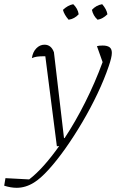

<svg xmlns="http://www.w3.org/2000/svg" viewBox="-115 -697 557 915"><path d="M156 0 101 -429Q74 -429 61 -427Q48 -425 37 -420Q41 -449 58 -466.5Q75 -484 97 -484Q129 -484 142 -448L190 -39H193Q244 -116 291 -209.5Q338 -303 374 -401L347 -477Q356 -480 374 -480Q396 -480 407 -472Q418 -464 418 -445Q418 -424 403 -381Q382 -319 349.5 -250.5Q317 -182 277.5 -115Q238 -48 197 10Q156 68 117 111Q78 154 47 173Q7 198 -36 198Q-63 198 -95 188L-89 152L24 158Q59 131 95 90.5Q131 50 167 -1ZM234 -677Q256 -656 260 -629Q240 -607 212 -603Q191 -627 185 -650Q208 -672 234 -677ZM372 -677Q393 -653 397 -629Q375 -607 350 -603Q329 -622 323 -650Q343 -672 372 -677Z"/></svg>

Font: Piazzolla ExtraLight
Style: Italic
Weight: 200
Italic angle: -11.3°
Designer: Juan Pablo del Peral
Foundry: Huerta Tipografica
Version: Version 1.330